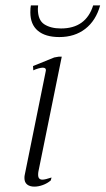

<svg xmlns="http://www.w3.org/2000/svg" viewBox="-20 -685 393 715"><path d="M93 -639Q93 -656 95 -665H122L121 -652Q121 -610 145 -594.5Q169 -579 207 -579Q300 -579 327 -665H353Q337 -608 297.5 -577.5Q258 -547 201 -547Q149 -547 121 -570.5Q93 -594 93 -639ZM71 -22Q71 -29 72 -33L150 -418L151 -424Q151 -433 139 -433Q133 -433 122.5 -430Q112 -427 104 -423L103 -439L182 -471L199 -474H210L123 -46Q122 -41 122 -34Q122 -16 138 -16Q148 -16 172 -24L169 -13Q156 -2 139.5 4Q123 10 108 10Q91 10 81 2Q71 -6 71 -22Z"/></svg>

Font: Taviraj ExtraLight
Style: Italic
Weight: 275
Italic angle: -12°
Designer: Katatrad Team
Foundry: CadsonDemak
Version: Version 1.001